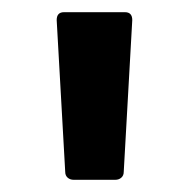

<svg xmlns="http://www.w3.org/2000/svg" viewBox="-20 -754 310 315"><path d="M101 -459Q95 -459 91 -462.5Q87 -466 87 -472L73 -721Q73 -734 85 -734H185Q197 -734 197 -721L183 -472Q183 -466 179 -462.5Q175 -459 169 -459Z"/></svg>

Font: LINE Seed Sans TH App
Style: Bold
Weight: 700
Designer: Dalton Maag Ltd | Thai characters by Cadson Demak Co.,Ltd.
Foundry: Dalton Maag Ltd
Version: Version 1.003